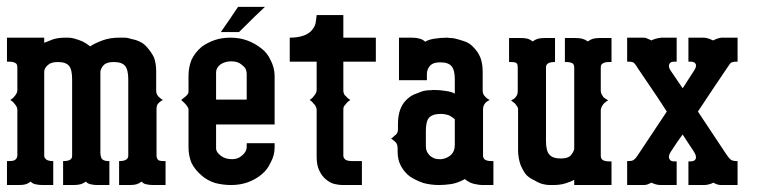

<svg xmlns="http://www.w3.org/2000/svg" viewBox="-20 -531 2182 551"><path d="M0 0V-47.9V-68.8H5.9Q20 -68.8 23.9 -72.8Q28.8 -76.2 29.8 -84V-216.8Q29.8 -220.7 26.9 -226.1Q23.9 -231 21 -233.9Q18.1 -238.8 9.8 -244.1Q18.6 -250 21 -253.9Q23.4 -255.9 26.9 -262.2Q29.3 -265.6 29.8 -271V-337.9Q29.8 -344.2 26.9 -348.1Q21 -354 5.9 -354H0V-422.9H106.9V-408.2Q120.1 -413.6 131.8 -418Q147 -422.9 167 -422.9H176.8Q184.6 -422.9 194.8 -419.9Q206.5 -416.5 216.8 -412.1Q227.1 -407.2 238.8 -397.9Q250.5 -406.2 273.9 -415Q297.4 -423.8 328.1 -422.9H337.9Q346.2 -422.9 357.9 -418.9Q371.1 -416.5 381.8 -411.1Q394.5 -405.3 403.8 -393.1Q413.6 -382.3 421.9 -366.2Q428.2 -348.6 428.2 -326.2V-271Q428.2 -263.7 431.2 -258.8Q433.6 -254.4 438 -251Q441.9 -247.1 447.8 -244.1Q442.4 -242.2 438 -237.8Q433.6 -234.4 431.2 -230Q429.2 -225.6 429.2 -217.8V-84Q429.2 -78.1 433.1 -72.8Q436 -68.8 449.2 -68.8H455.1V0H420.9Q408.2 0 400.9 -2Q393.6 -2.4 386.2 -9.8Q379.4 -4.4 371.1 -2Q363.8 0 352.1 0H321.8V-68.8H322.8Q335.4 -68.8 341.8 -72.8Q348.1 -76.7 348.1 -84V-303.2Q348.1 -331.1 338.9 -341.8Q330.1 -353 306.2 -353Q286.1 -353 277.8 -344.2Q270.5 -336.9 268.1 -326.2V-91.8Q268.1 -85 271 -77.1Q274.9 -69.8 288.1 -68.8H293.9V0H259.8Q248.5 0 241.2 -2Q233.4 -2.9 226.1 -9.8Q219.2 -4.4 210 -2Q202.6 0 190.9 0H161.1V-68.8H163.1Q175.8 -68.8 182.1 -73.2Q187 -76.7 187 -84V-303.2Q187 -331.5 178.2 -341.8Q169.4 -353 146 -353Q126 -353 117.2 -344.2Q107.4 -335.4 106.9 -326.2V-84Q106.9 -78.1 112.8 -73.2Q119.1 -68.8 130.9 -68.8H132.8V0H104Q90.8 0 83 -2Q75.2 -2.9 67.9 -9.8Q60.1 -3.9 53.2 -2Q45.9 0 33.2 0Z M500 -244.1 509.8 -252Q515.1 -255.9 517.1 -258.8Q521 -262.7 521 -268.1V-314Q521 -337.9 529.8 -359.9Q540 -380.9 559.1 -397Q575.2 -408.7 596.2 -416Q616.2 -422.9 641.1 -422.9Q667.5 -422.9 689 -415Q710.9 -407.2 730 -392.1Q747.6 -378.9 756.8 -357.9Q767.6 -337.4 768.1 -314V-173.8H600.1V-104Q600.6 -94.2 613.8 -84Q626.5 -74.2 646 -74.2Q662.6 -74.2 673.8 -84Q688 -95.2 688 -109.9V-120.1H768.1V-107.9Q768.1 -85 756.8 -64.9Q747.6 -43.9 730 -29.8Q713.4 -16.1 690.9 -7.8Q668.9 0 643.1 0Q620.1 0 597.2 -5.9Q574.7 -13.2 559.1 -26.9Q540 -43 529.8 -63Q521 -84 521 -107.9V-217.8Q521 -220.7 517.1 -226.1Q515.1 -229.5 509.8 -234.9Q508.3 -236.3 500 -244.1ZM600.1 -245.1H688V-318.8Q688 -325.7 685.1 -333Q681.6 -339.4 673.8 -345.2Q662.6 -355 644 -355Q626 -355 612.8 -346.2Q600.1 -336.4 600.1 -323.2ZM613.8 -439Q640.1 -476.6 663.1 -511.2H740.2Q718.3 -491.2 666 -439Z M811.5 -354V-377V-422.9Q835 -422.9 852.5 -429.2Q867.2 -435.1 874.5 -443.8Q883.8 -454.6 885.7 -464.8Q887.7 -476.6 888.7 -487.8H965.3V-422.9H1058.6V-354H965.3V-271Q965.3 -265.6 967.3 -262.2Q968.3 -257.8 973.6 -253.9Q976.6 -249.5 985.4 -244.1Q977.5 -239.3 973.6 -233.9Q969.7 -229.5 967.3 -226.1Q965.3 -222.7 965.3 -216.8V-84Q965.3 -78.6 970.7 -73.2Q977.1 -68.8 989.7 -68.8H1018.6V0H962.4Q953.6 0 940.4 -2.9Q927.2 -5.9 915.5 -16.1Q904.3 -24.9 896.5 -41Q888.7 -56.6 888.7 -81.1V-216.8Q888.7 -220.7 885.7 -226.1Q884.8 -230 879.4 -233.9Q876.5 -239.3 868.7 -244.1Q877 -249.5 879.4 -253.9Q882.8 -257.3 885.7 -262.2Q887.7 -265.6 888.7 -271V-354Z M1102.1 -132.8Q1105.5 -134.8 1111.8 -141.1Q1117.2 -145 1119.1 -147.9Q1122.1 -153.3 1122.1 -159.2V-174.8Q1122.1 -198.2 1127.9 -214.8Q1133.8 -231.9 1145 -243.2Q1155.3 -253.9 1168 -259.8Q1191.4 -269 1191.9 -269Q1202.6 -272 1210.9 -272Q1219.2 -272 1223.1 -272.9Q1243.2 -272.9 1259.3 -270Q1276.9 -267.6 1285.2 -262.2V-303.2Q1285.2 -330.1 1275.9 -340.8Q1267.1 -352.1 1243.2 -352.1Q1221.2 -352.1 1212.9 -340.8Q1205.1 -331.1 1205.1 -318.8V-300.8H1125V-422.9H1163.1Q1174.8 -422.9 1185.1 -419.9Q1194.8 -417 1200.2 -411.1Q1208.5 -417 1226.1 -419.9Q1244.6 -422.9 1264.2 -422.9Q1264.6 -422.9 1266.1 -422.6Q1267.6 -422.4 1270 -422.1Q1272.5 -421.9 1274.9 -421.9Q1282.2 -421.9 1294.9 -418Q1307.1 -414.6 1318.8 -410.2Q1331.5 -404.3 1340.8 -393.1Q1351.6 -382.3 1358.9 -365.2Q1365.2 -347.7 1365.2 -325.2V-271Q1365.2 -263.7 1368.2 -258.8Q1370.6 -255.4 1375 -251Q1378.4 -247.6 1385.3 -244.1Q1381.8 -242.7 1375 -237.8Q1371.6 -234.4 1369.1 -230Q1366.2 -224.6 1366.2 -217.8V-84Q1366.2 -78.1 1371.1 -73.2Q1377.4 -68.8 1390.1 -68.8H1396V0H1363.3Q1356.9 0 1342.3 -2.9Q1327.1 -5.9 1314 -17.1Q1294.9 -6.3 1275.9 -2.9Q1256.3 0 1240.2 0Q1216.8 0 1194.8 -5.9Q1173.8 -13.2 1157.2 -23.9Q1141.1 -35.6 1130.9 -54.2Q1121.1 -71.8 1121.1 -95.2V-106Q1121.1 -113.3 1118.2 -119.1Q1116.2 -122.6 1110.8 -127Q1106.9 -130.9 1102.1 -132.8ZM1202.1 -112.8Q1202.1 -98.1 1209 -89.8Q1214.4 -81.5 1227.1 -76.2Q1233.4 -74.2 1241.2 -74.2H1246.1Q1256.3 -75.2 1265.1 -80.1Q1274.9 -85 1280.3 -94.2Q1285.2 -102.1 1285.2 -116.2V-189Q1276.4 -196.3 1268.1 -200.2Q1256.3 -204.1 1245.1 -204.1Q1221.2 -204.1 1210.9 -192.9Q1202.1 -182.6 1202.1 -153.8Z M1440.9 -353V-400.9V-421.9H1474.1Q1486.8 -421.9 1494.1 -419.9Q1501 -418 1508.8 -412.1Q1515.6 -417.5 1523.9 -419.9Q1531.2 -421.9 1543.9 -421.9H1572.8V-353H1571.8Q1546.9 -353 1546.9 -337.9V-126Q1546.9 -97.2 1557.1 -86.9Q1565.9 -76.2 1588.9 -76.2Q1608.9 -76.2 1616.7 -84Q1625 -92.3 1627.9 -103V-337.9Q1627.9 -345.7 1623 -349.1Q1617.7 -353 1604 -353H1601.1V-421.9H1629.9Q1643.6 -421.9 1650.9 -419.9Q1659.7 -417.5 1667 -412.1Q1673.8 -417.5 1682.1 -419.9Q1689.5 -421.9 1700.7 -421.9H1734.9V-353H1728Q1715.3 -353 1710 -349.1Q1704.1 -346.2 1704.1 -337.9V-270Q1704.1 -264.6 1707 -259.8Q1710.9 -252.9 1711.9 -252Q1714.4 -249.5 1725.1 -243.2Q1717.3 -238.3 1711.9 -232.9Q1709 -227.5 1707 -225.1Q1705.1 -221.7 1704.1 -215.8V-83Q1704.1 -78.1 1707 -74.2Q1712.4 -67.9 1728 -67.9H1734.9V0H1627.9V-15.1Q1619.1 -9.8 1603 -4.9Q1587.9 0 1567.9 0H1557.1Q1548.3 0 1537.1 -2.9Q1525.9 -5.9 1514.2 -13.2Q1500 -19.5 1490.7 -28.8Q1482.9 -37.6 1474.1 -57.1Q1467.3 -76.2 1466.8 -97.2V-216.8Q1466.8 -223.1 1462.9 -227.1Q1460.4 -231.4 1457 -234.9Q1452.6 -237.3 1446.8 -243.2Q1451.7 -245.1 1457 -249Q1460.4 -252.4 1462.9 -256.8Q1465.8 -261.7 1465.8 -269V-337.9Q1465.8 -345.7 1462.9 -349.1Q1460 -353 1445.8 -353Z M1779.8 0V-47.9V-68.8H1784.7Q1795.4 -68.8 1799.8 -73.2Q1804.2 -76.2 1810.5 -85.9Q1820.3 -100.6 1893.6 -210.9Q1878.9 -234.9 1810.5 -335Q1804.7 -345.2 1799.8 -350.1Q1795.9 -354 1784.7 -354H1779.8V-422.9H1827.6Q1833 -422.9 1838.9 -419.9Q1842.8 -418 1849.6 -415Q1854 -417.5 1861.8 -419.9Q1869.1 -421.9 1877.9 -422.9H1921.9V-354H1913.6Q1904.3 -354 1900.9 -347.2Q1897 -339.4 1904.8 -328.1Q1913.1 -315.4 1939 -277.8Q1941.4 -281.2 1945.8 -287.8Q1950.2 -294.4 1957.5 -306.2Q1964.8 -317.9 1971.7 -328.1Q1979.5 -339.8 1976.6 -347.2Q1973.1 -354 1962.9 -354H1955.6V-422.9H1999Q2007.3 -422.9 2014.6 -419.9Q2016.6 -419.4 2019 -418.2Q2021.5 -417 2023.4 -416.3Q2025.4 -415.5 2026.9 -415Q2031.2 -417.5 2037.6 -419.9Q2043.5 -421.9 2049.8 -422.9H2096.7V-354H2091.8Q2082 -354 2076.7 -350.1Q2074.7 -348.1 2065.9 -335Q2034.2 -288.6 1982.9 -210.9L2065.9 -85.9Q2072.8 -76.2 2076.7 -73.2Q2081.1 -69.3 2091.8 -68.8H2096.7V0H2049.8Q2043 0 2037.6 -2Q2031.2 -4.4 2026.9 -6.8Q2023.9 -4.4 2014.6 -2Q2008.3 0 1999 0H1955.6V-67.9H1962.9Q1973.1 -67.9 1976.6 -75.2Q1979.5 -82.5 1971.7 -95.2Q1949.7 -128.9 1939 -145Q1926.3 -128.4 1904.8 -95.2Q1897 -82.5 1900.9 -75.2Q1903.8 -67.9 1913.6 -67.9H1921.9V0H1877.9Q1868.2 0 1861.8 -2Q1854 -4.4 1849.6 -6.8Q1845.2 -4.4 1838.9 -2Q1833.5 0 1827.6 0Z"/></svg>

Font: Wyoming
Style: Regular
Weight: 400
Designer: Old Hat Creative
Version: Version 2.00 2016